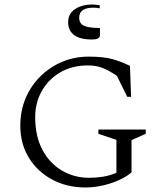

<svg xmlns="http://www.w3.org/2000/svg" viewBox="-20 -821 716 851"><path d="M360 10Q276 10 210.5 -25.5Q145 -61 107.5 -122.5Q70 -184 70 -264Q70 -330 93.5 -385.5Q117 -441 159 -482.5Q201 -524 255.5 -547Q310 -570 373 -570Q440 -570 480 -558.5Q520 -547 556 -529L561 -392H544L498 -485Q461 -510 433 -520.5Q405 -531 370 -531Q300 -531 247.5 -500.5Q195 -470 165.5 -418Q136 -366 136 -302Q136 -217 168 -157Q200 -97 254.5 -65Q309 -33 375 -33Q406 -33 435 -37.5Q464 -42 496 -55V-201L416 -228V-247H626V-228L563 -200V-57Q526 -26 469 -8Q412 10 360 10ZM386 -646Q334 -646 308 -666Q282 -686 282 -723Q282 -760 312.5 -780.5Q343 -801 390 -801Q397 -801 406.5 -800Q416 -799 422 -798V-784Q409 -787 395 -787Q331 -787 331 -743Q331 -717 352 -707Q373 -697 423 -697V-664Q423 -657 415.5 -651.5Q408 -646 386 -646Z"/></svg>

Font: Spectral SC Light
Style: Regular
Weight: 300
Designer: Jean-Baptiste Levee
Foundry: Production Type
Version: Version 2.001